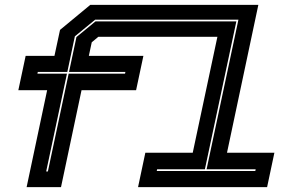

<svg xmlns="http://www.w3.org/2000/svg" viewBox="-20 -770 1206 790"><path d="M89.5 0 174 -399H55.5L85.5 -540H204L227 -647L351.5 -750H1043L914 -141.5H1109L1079 0H548L578 -141.5H773L874.5 -618.5H384.5L357.5 -596L345.5 -540H570L540 -399H315.5L231 0ZM170 -64.5H177L262.5 -467H494.5L496 -474H264L294.5 -617.5L373 -682H952.5L823 -73.5H626.5L625 -66.5H1030.5L1032 -73.5H830L961 -689H371.5L288 -620.5L257 -474H135.5L134 -467H255.5Z"/></svg>

Font: Tourney Expanded ExtraBold
Style: Italic
Weight: 800
Width: 7
Italic angle: -12°
Designer: Tyler Finck
Foundry: Etcetera Type Co
Version: Version 1.010; ttfautohint (v1.8.3)